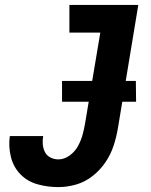

<svg xmlns="http://www.w3.org/2000/svg" viewBox="-20 -755 616 783"><path d="M218 8Q254 8 290.5 -2.5Q327 -13 358 -37.5Q389 -62 410.5 -94Q432 -126 443.5 -161.5Q455 -197 461 -233L544 -735H263V-622H389L327 -252Q323 -228 316.5 -204.5Q310 -181 297.5 -158.5Q285 -136 263.5 -120.5Q242 -105 218 -105Q201 -105 186 -112.5Q171 -120 163.5 -134.5Q156 -149 154.5 -166Q153 -183 156 -200H20Q14 -157 24.5 -115Q35 -73 63.5 -44Q92 -15 133 -3.5Q174 8 218 8ZM233 -340H535L534 -425H233Z"/></svg>

Font: Iosevka Sparkle XBdObl
Style: Regular
Weight: 800
Italic angle: -9°
Designer: Belleve Invis
Foundry: Belleve Invis
Version: Version 4.5.0; ttfautohint (v1.8.3)